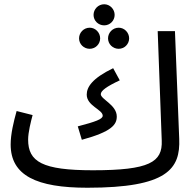

<svg xmlns="http://www.w3.org/2000/svg" viewBox="-20 -860 922 901"><path d="M469 -741C496 -741 518 -763 518 -790C518 -817 496 -840 469 -840C441 -840 419 -817 419 -790C419 -763 441 -741 469 -741ZM401 -631C428 -631 450 -653 450 -680C450 -707 428 -730 401 -730C373 -730 351 -707 351 -680C351 -653 373 -631 401 -631ZM537 -631C564 -631 586 -653 586 -680C586 -707 564 -730 537 -730C509 -730 487 -707 487 -680C487 -653 509 -631 537 -631ZM390 21C765 21 827 -67 821 -209L801 -714H720L739 -200C743 -99 681 -61 416 -61C178 -61 112 -101 112 -205C112 -239 125 -290 133 -320L58 -339C44 -289 30 -231 30 -182C30 -36 152 21 390 21ZM364 -204C504 -242 528 -275 528 -313C528 -368 453 -394 453 -418C453 -434 480 -454 542 -483L511 -540C412 -492 387 -451 387 -416C387 -363 462 -346 462 -317C462 -301 429 -289 345 -267Z"/></svg>

Font: Noto Sans Arabic UI
Style: Regular
Weight: 400
Designer: Monotype Design Team, Nadine Chahine and Nizar Qandah
Foundry: Monotype Imaging Inc.
Version: Version 2.010